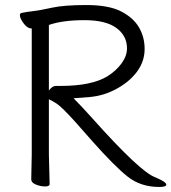

<svg xmlns="http://www.w3.org/2000/svg" viewBox="-20 -729 680 762"><path d="M174 -370Q188 -388 201 -388H221Q343 -388 406 -426Q441 -448 462.5 -477.5Q484 -507 484 -537Q484 -587 442 -618Q400 -649 314.5 -649Q229 -649 174 -630ZM104 -17 106 -116V-616H105Q85 -616 66 -648Q59 -660 59 -668.5Q59 -677 67 -678Q87 -682 113 -685Q139 -688 186.5 -698.5Q234 -709 322.5 -709Q411 -709 460 -684Q509 -659 531.5 -620.5Q554 -582 554 -534.5Q554 -487 525.5 -447Q497 -407 445.5 -378Q394 -349 336.5 -344Q279 -339 272 -339Q303 -308 346 -260Q537 -46 597 -25Q640 -7 640 4Q640 13 612 13Q538 13 486 -28.5Q434 -70 347 -168L279 -245Q225 -305 204.5 -318Q184 -331 174 -335V-115L177 1Q177 11 159 11Q141 11 122.5 3.5Q104 -4 104 -17Z"/></svg>

Font: ToneOZ-Pinyin-WenKai-Regular
Style: Regular
Weight: 400
Designer: Fontworks Inc.
Foundry: ToneOZ
Version: Version 0.240331